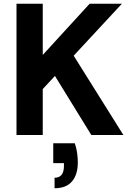

<svg xmlns="http://www.w3.org/2000/svg" viewBox="-20 -720 700 1024"><path d="M68 0V-700H208V-427L458 -700H630L373 -423L638 0H467L273 -315L208 -245V0ZM271 284V228Q321 228 321 165V150H264V44H379Q388 71 391.5 97Q395 123 395 146Q395 211 364 247.5Q333 284 271 284Z"/></svg>

Font: DM Sans ExtraBold
Style: Regular
Weight: 800
Designer: Colophon Foundry, Jonny Pinhorn
Foundry: Colophon Foundry
Version: Version 4.004; ttfautohint (v1.8.4.7-5d5b)